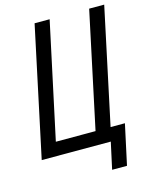

<svg xmlns="http://www.w3.org/2000/svg" viewBox="-127 -795 802 1023"><g transform="rotate(-15 274.5 -283.5)"><path d="M362 147H444L492 -75H413L549 -714H466L330 -75H111L248 -714H165L13 0H394Z"/></g></svg>

Font: Noto Sans Condensed
Style: Italic
Weight: 400
Width: 3
Italic angle: -12°
Designer: Monotype Design Team
Foundry: Monotype Imaging Inc.
Version: Version 2.013